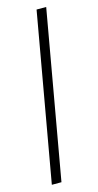

<svg xmlns="http://www.w3.org/2000/svg" viewBox="-136 -632 340 665"><g transform="rotate(-15 34.0 -300.0)"><path d="M-36.5 0H-2L104 -600H69.5Z"/></g></svg>

Font: Anybody UltraCondensed ExtraLight
Style: Italic
Weight: 250
Width: 1
Italic angle: -10°
Version: Version 1.113;gftools[0.9.25]